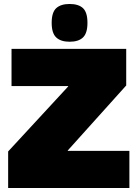

<svg xmlns="http://www.w3.org/2000/svg" viewBox="-20 -946 694 966"><path d="M21 0V-184L323 -511V-513H38V-700H615V-516L321 -189V-187H631V0ZM330 -736Q286 -736 263 -757.5Q240 -779 240 -831Q240 -884 263 -905Q286 -926 330 -926Q375 -926 397.5 -905Q420 -884 420 -831Q420 -779 397.5 -757.5Q375 -736 330 -736Z"/></svg>

Font: Georama Black
Style: Regular
Weight: 900
Designer: Jean-Baptiste Levee
Foundry: Production Type
Version: Version 1.001